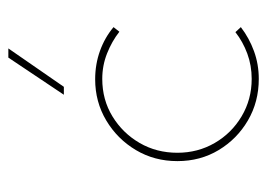

<svg xmlns="http://www.w3.org/2000/svg" viewBox="-110 -524 640 460"><g transform="rotate(-90 210.0 -294.0)"><path d="M375 -37Q349 -17 317.5 -5.5Q286 6 251 6Q196 6 151.5 -20Q107 -46 80.5 -90Q54 -134 54 -189Q54 -244 80.5 -288.5Q107 -333 151.5 -359.5Q196 -386 250 -386Q286 -386 318 -374.5Q350 -363 375 -342L364 -328Q341 -346 312 -357.5Q283 -369 251 -369Q201 -369 161 -344.5Q121 -320 97.5 -279.5Q74 -239 74 -189Q74 -140 97.5 -99.5Q121 -59 161.5 -35Q202 -11 251 -11Q283 -11 311.5 -21.5Q340 -32 363 -50ZM324 -594 232 -461H213L302 -594Z"/></g></svg>

Font: Synthetic Thin
Style: Regular
Weight: 100
Designer: Santiago Orozco
Foundry: Typemade
Version: Version 2.000; ttfautohint (v1.8.4.7-5d5b)